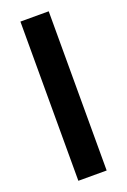

<svg xmlns="http://www.w3.org/2000/svg" viewBox="-141 -768 541 816"><g transform="rotate(-20 129.5 -360.0)"><path d="M65 0V-720H193V0Z"/></g></svg>

Font: DeepMind Sans
Style: Bold
Weight: 700
Designer: Jonny Pinhorn / Modifications: Colophon Foundry
Foundry: Colophon Foundry
Version: Version 1.002; ttfautohint (v1.8.2)